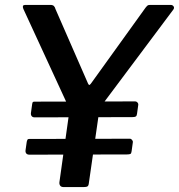

<svg xmlns="http://www.w3.org/2000/svg" viewBox="-20 -762 729 782"><path d="M675 -742Q683 -742 687 -736Q691 -730 686 -723L395 -334Q390 -328 387 -320.5Q384 -313 382 -295L342 -17Q341 -6 336.5 -3Q332 0 320 0H240Q229 0 225 -6Q221 -12 222 -20L261 -298Q263 -309 262.5 -314.5Q262 -320 259 -327L75 -726Q72 -734 73.5 -738Q75 -742 86 -742H185Q195 -742 199.5 -737.5Q204 -733 206 -725L338 -423Q342 -414 345.5 -416.5Q349 -419 355 -428L573 -731Q580 -740 583.5 -741Q587 -742 597 -742H675ZM538 -298Q537 -290 533 -287.5Q529 -285 519 -285L121 -284Q113 -284 109 -289Q105 -294 106 -302L111 -338Q112 -345 114 -346.5Q116 -348 121 -348L531 -349Q536 -349 540 -344.5Q544 -340 543 -334ZM516 -146Q515 -137 511 -135Q507 -133 497 -133L100 -132Q91 -132 87 -137Q83 -142 84 -150L89 -185Q91 -192 92.5 -194Q94 -196 99 -196L509 -197Q514 -197 518 -192Q522 -187 521 -182Z"/></svg>

Font: Libre Franklin Medium
Style: Italic
Weight: 500
Italic angle: -8°
Designer: Pablo Impallari, Rodrigo Fuenzalida, Nhung Nguyen
Foundry: Impallari Type
Version: Version 3.000